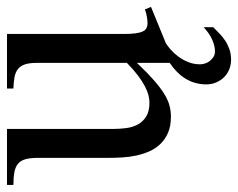

<svg xmlns="http://www.w3.org/2000/svg" viewBox="-85 -402 671 541"><g transform="rotate(-90 250.5 -131.5)"><path d="M444.3 133.8Q436 142.1 426.8 151.1Q417.5 160.2 406.5 167.5Q395.5 174.8 382.3 179.4Q369.1 184.1 353 184.1Q337.4 184.1 324.5 178.5Q311.5 172.9 302.5 163.3Q293.5 153.8 288.3 141.1Q283.2 128.4 283.2 114.3Q283.2 80.1 301.8 51.8Q315.9 30.3 343.8 11.2V-81.1Q315.4 -51.3 294.2 -32.7Q272.9 -14.2 255.6 -3.7Q238.3 6.8 223.1 10.7Q208 14.6 191.9 14.6Q166 14.6 147.2 6.6Q128.4 -1.5 115.5 -14.9Q102.5 -28.3 94.7 -45.9Q86.9 -63.5 82.8 -82.8Q78.6 -102.1 77.4 -122.1Q76.2 -142.1 76.2 -159.7V-359.9Q76.2 -381.8 72.3 -395.5Q68.4 -409.2 59.3 -416.5Q50.3 -423.8 35.6 -426.5Q21 -429.2 0 -429.2V-447.3H157.7V-147.9Q157.7 -128.9 160.2 -110.6Q162.6 -92.3 170.7 -77.9Q178.7 -63.5 193.4 -54.7Q208 -45.9 231.9 -45.9Q241.7 -45.9 253.2 -48.8Q264.6 -51.8 278.6 -59.1Q292.5 -66.4 308.6 -78.6Q324.7 -90.8 343.8 -109.4V-363.8Q343.8 -384.3 339.6 -396.7Q335.4 -409.2 326.7 -416.3Q317.9 -423.3 304.2 -426Q290.5 -428.7 271.5 -429.2V-447.3H425.3V-118.7Q425.3 -98.6 427 -85.7Q428.7 -72.8 432.4 -64.9Q436 -57.1 441.9 -54.2Q447.8 -51.3 455.6 -51.3Q462.4 -51.3 473.1 -53Q483.9 -54.7 494.6 -58.6L501.5 -41.5L398.9 0.5Q390.6 5.9 380.9 14.2Q370.6 23.4 361.3 35.9Q352.1 48.3 345.9 63.7Q339.8 79.1 339.8 97.2Q339.8 104 342.3 111.3Q344.7 118.7 349.6 124.8Q354.5 130.9 361.1 134.8Q367.7 138.7 376.5 138.7Q391.6 138.7 409.2 130.9Q426.8 123 444.3 106.9Z"/></g></svg>

Font: Doulos SIL Compact
Style: Regular
Weight: 400
Designer: Walt Agee, Victor Gaultney, Peter Martin, Debbi Hosken
Foundry: SIL International
Version: Version 4.110; 2011; Maintenance release ; LnSpcTght